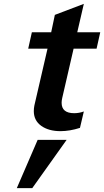

<svg xmlns="http://www.w3.org/2000/svg" viewBox="-20 -667 539 994"><path d="M302 -159Q299 -146 299 -135Q299 -81 364 -81Q390 -81 414 -90L394 -5Q341 12 293 12Q232 12 193.5 -15.5Q155 -43 155 -92Q155 -106 158 -121L226 -415H126L145 -500H245L264 -590L414 -647L380 -500H499L480 -415H361ZM147 307H67L175 57H325Z"/></svg>

Font: Perun
Style: Bold Italic
Weight: 700
Italic angle: -12°
Foundry: Copyright (c) Stefan Peev, Context Ltd, 2016
Version: Version 1.027